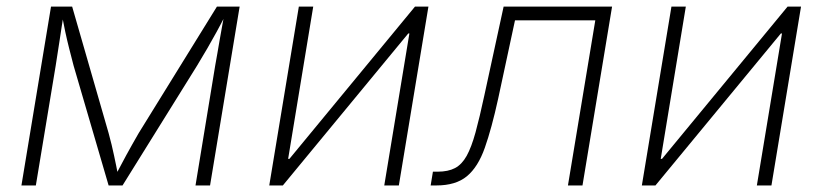

<svg xmlns="http://www.w3.org/2000/svg" viewBox="-20 -566 2510 586"><path d="M45.4 0 135.7 -545.9H200.2L311.5 -159.7Q316.4 -141.6 320.6 -124.5Q324.7 -107.4 328.1 -91.3Q331.5 -75.2 334.7 -59.8Q337.9 -44.4 340.8 -28.8H331.5Q340.3 -44.9 348.4 -60.5Q356.4 -76.2 365.2 -92Q374 -107.9 383.5 -125Q393.1 -142.1 403.3 -159.7L642.1 -545.9H711.4L621.1 0H576.7L636.7 -365.2Q640.1 -384.3 643.6 -404.1Q647 -423.8 650.4 -443.8Q653.8 -463.9 657.5 -483.6Q661.1 -503.4 664.6 -522.5H669.4Q655.3 -494.6 641.6 -469.5Q627.9 -444.3 613.3 -419.2Q598.6 -394 581.5 -365.7L354 0H311.5L204.6 -365.7Q197.3 -394 190.9 -418.9Q184.6 -443.8 179.2 -469Q173.8 -494.1 168.5 -522.5H174.3Q170.9 -502.4 168 -482.9Q165 -463.4 162.1 -443.8Q159.2 -424.3 156 -404.5Q152.8 -384.8 149.9 -365.2L89.4 0Z M1197.3 0H1152.8L1229.5 -463.9H1226.1L843.3 0H801.8L892.1 -545.9H936L859.4 -81.1H863.3L1246.6 -545.9H1287.6Z M1294.4 0 1301.3 -42H1315.4Q1347.7 -42 1368.7 -53Q1389.6 -64 1404.3 -90.3Q1418.9 -116.7 1431.4 -162.1Q1443.8 -207.5 1458.5 -275.9L1517.1 -545.9H1848.1L1757.8 0H1713.4L1796.9 -503.9H1551.8L1500.5 -265.1Q1480.5 -173.8 1459.7 -115Q1439 -56.2 1405 -28.1Q1371.1 0 1312 0Z M2334.5 0H2290L2366.7 -463.9H2363.3L1980.5 0H1939L2029.3 -545.9H2073.2L1996.6 -81.1H2000.5L2383.8 -545.9H2424.8Z"/></svg>

Font: Inter ExtraLight
Style: Italic
Weight: 250
Italic angle: -9.3988°
Designer: Rasmus Andersson
Foundry: rsms
Version: Version 4.001;git-66647c0bb